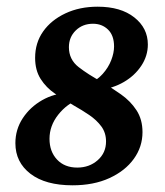

<svg xmlns="http://www.w3.org/2000/svg" viewBox="-20 -538 493 574"><path d="M197 16Q116 16 71 -18.5Q26 -53 26 -110Q26 -151 48 -184.5Q70 -218 106 -238.5Q142 -259 183 -260L219 -243Q180 -228 154 -195Q128 -162 128 -123Q128 -85 150.5 -61Q173 -37 211 -37Q247 -37 272 -59Q297 -81 297 -115Q297 -141 283 -160Q269 -179 247 -194Q225 -209 200 -223Q171 -240 144.5 -258Q118 -276 101.5 -302Q85 -328 85 -365Q85 -410 109 -444Q133 -478 175.5 -498Q218 -518 272 -518Q341 -518 381.5 -486Q422 -454 422 -405Q422 -371 402.5 -341.5Q383 -312 350.5 -293Q318 -274 277 -269L244 -286Q270 -298 287 -317Q304 -336 312.5 -358Q321 -380 321 -399Q321 -432 303 -449.5Q285 -467 258 -467Q227 -467 206.5 -447Q186 -427 186 -397Q186 -360 215 -337.5Q244 -315 283 -294Q313 -276 341.5 -256Q370 -236 388 -208.5Q406 -181 406 -143Q406 -99 380 -63Q354 -27 307 -5.5Q260 16 197 16Z"/></svg>

Font: Yrsa SemiBold
Style: Italic
Weight: 600
Italic angle: -7.10001°
Version: Version 2.004